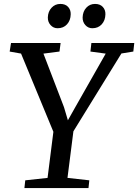

<svg xmlns="http://www.w3.org/2000/svg" viewBox="-20 -963 708 983"><path d="M105 0 109.3 -39.8 223.5 -52.2 253.3 -288.2 87.8 -688.7 29.5 -699 36.4 -743H290.3L284.6 -699.1L202.4 -688.5L307.5 -414.6L327.6 -347.1L365.2 -413.9L521.2 -688.5L442.9 -699.1L447.9 -743H667.5L662.6 -699.1L601.6 -689.2L355.8 -290.7L325.5 -52.3L437.3 -39.8L433 0ZM274.8 -818.4Q253.6 -818.4 239 -834.5Q224.4 -850.6 224.9 -873.9Q225.9 -904.2 244.1 -923.5Q262.3 -942.9 289 -942.9Q314.7 -942.9 328.7 -927.7Q342.6 -912.5 342 -889.9Q341.5 -858.8 323.2 -838.6Q304.9 -818.4 274.8 -818.4ZM452.7 -818.4Q431.5 -818.4 417 -834.5Q402.5 -850.6 403 -873.9Q404 -904.2 421.8 -923.5Q439.7 -942.9 466.5 -942.9Q492 -942.9 506.2 -927.7Q520.4 -912.5 519.7 -889.9Q519.2 -858.8 501 -838.6Q482.7 -818.4 452.7 -818.4Z"/></svg>

Font: Merriweather Light
Style: Italic
Weight: 300
Italic angle: -7.8°
Designer: Eben Sorkin
Foundry: Eben Sorkin
Version: Version 2.101